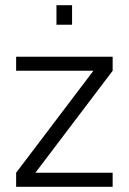

<svg xmlns="http://www.w3.org/2000/svg" viewBox="-20 -718 495 738"><path d="M42 -500H413V-446L116 -54H413V0H42V-54L339 -446H42ZM197 -623V-698H257V-623Z"/></svg>

Font: Titillium Web[RUS by Daymarius]
Style: Regular
Weight: 300
Designer: Cyrillization by Daymarius
Foundry: Cyrillization by Daymarius
Version: Version 1.002 September 12, 2018